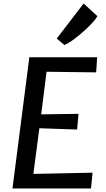

<svg xmlns="http://www.w3.org/2000/svg" viewBox="-20 -1073 601 1093"><path d="M51 0 147 -747H533L527.5 -661L245 -664.5L214.5 -422L427 -425L419 -335.5L204 -343L170 -83L507 -90L498 0ZM346.5 -817 303 -853.5 456 -1053 534.5 -981Q527.5 -968 510.8 -949Q494 -930 472 -909.2Q450 -888.5 426.5 -869.5Q403 -850.5 382 -836.2Q361 -822 346.5 -817Z"/></svg>

Font: Koeln Type Sans
Style: Italic
Weight: 400
Italic angle: -7.5°
Designer: Eben Sorkin
Foundry: Eben Sorkin
Version: Version 2.001